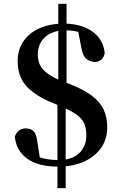

<svg xmlns="http://www.w3.org/2000/svg" viewBox="-20 -851 629 999"><path d="M278.8 127.9V16.1Q176.8 15.1 120.6 -26.1Q64.5 -67.4 57.1 -140.1Q65.4 -162.6 80.3 -172.9Q95.2 -183.1 112.8 -183.1Q138.7 -183.1 153.6 -169.4Q168.5 -155.8 172.9 -122.1L187 -32.2Q224.6 -19.5 278.8 -18.1V-305.2L255.9 -314.9Q165 -351.1 118.4 -401.6Q71.8 -452.1 71.8 -534.2Q71.8 -614.3 128.7 -667Q185.5 -719.7 283.2 -727.1V-831.1H326.2V-728Q412.1 -724.1 465.1 -683.6Q518.1 -643.1 524.9 -575.2Q520.5 -550.8 505.9 -539.8Q491.2 -528.8 474.1 -528.8Q451.7 -528.8 431.6 -543Q411.6 -557.1 403.8 -600.1L387.2 -685.1Q372.1 -689 357.2 -690.9Q342.3 -692.9 326.2 -692.9V-419.9L336.9 -416Q413.6 -386.7 457.5 -353.3Q501.5 -319.8 519.8 -279.3Q538.1 -238.8 538.1 -188Q538.1 -105 478.8 -50.3Q419.4 4.4 321.8 14.2V127.9ZM321.8 -286.1V-21Q373 -29.8 401.1 -63.7Q429.2 -97.7 429.2 -145Q429.2 -180.2 419.7 -204.6Q410.2 -229 386.7 -248Q363.3 -267.1 321.8 -286.1ZM283.2 -437V-689.9Q234.4 -681.2 205.6 -648.9Q176.8 -616.7 176.8 -567.9Q176.8 -520.5 202.4 -491.2Q228 -461.9 283.2 -437Z"/></svg>

Font: Source Han Serif TW
Style: Bold
Weight: 700
Designer: Ryoko NISHIZUKA Ë•øÂ°öÊ∂ºÂ≠ê (kana & ideographs); Frank Grie√ühammer (Latin, Greek & Cyrillic); Wenlong ZHANG Âº†ÊñáÈæô 
Foundry: Adobe
Version: Version 2.003;hotconv 1.1.1;makeotfexe 2.6.0